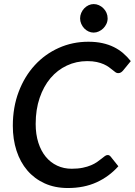

<svg xmlns="http://www.w3.org/2000/svg" viewBox="-20 -938 678 966"><path d="M44.5 0ZM340.5 -89Q372 -89 396.2 -94Q420.5 -99 438.5 -106.8Q456.5 -114.5 469.2 -123.5Q482 -132.5 491.5 -140.2Q501 -148 508 -153Q515 -158 521.5 -158Q527 -158 530.5 -155.8Q534 -153.5 536 -151L575.5 -101.5Q529 -49.5 466 -20.8Q403 8 321.5 8Q256 8 204.5 -15.5Q153 -39 117.5 -80.5Q82 -122 63.2 -179.5Q44.5 -237 44.5 -305Q44.5 -398.5 74 -476.2Q103.5 -554 155 -610Q206.5 -666 275.8 -697Q345 -728 424.5 -728Q463.5 -728 495.2 -721Q527 -714 552.8 -701.2Q578.5 -688.5 599.5 -670.5Q620.5 -652.5 638 -630.5L599.5 -583.5Q595 -578 589 -574Q583 -570 574 -570Q567.5 -570 561 -574.5Q554.5 -579 546.5 -585.8Q538.5 -592.5 527.8 -600.2Q517 -608 502 -614.8Q487 -621.5 466.8 -626Q446.5 -630.5 419 -630.5Q364 -630.5 316.5 -608.2Q269 -586 234.2 -545Q199.5 -504 179.5 -445.5Q159.5 -387 159.5 -314.5Q159.5 -262 173 -220Q186.5 -178 210.5 -149Q234.5 -120 267.8 -104.5Q301 -89 340.5 -89ZM521.5 -845.5Q521.5 -831 515.5 -818Q509.5 -805 499.5 -795.2Q489.5 -785.5 477 -779.8Q464.5 -774 451 -774Q437.5 -774 425.2 -779.8Q413 -785.5 403.8 -795.2Q394.5 -805 388.8 -818Q383 -831 383 -845.5Q383 -860 388.8 -873.2Q394.5 -886.5 404 -896.2Q413.5 -906 425.8 -911.8Q438 -917.5 451.5 -917.5Q465 -917.5 477.8 -911.8Q490.5 -906 500.2 -896.2Q510 -886.5 515.8 -873.5Q521.5 -860.5 521.5 -845.5Z"/></svg>

Font: Lato Semibold
Style: Italic
Weight: 600
Italic angle: -7°
Designer: Lukasz Dziedzic
Foundry: tyPoland Lukasz Dziedzic
Version: Version 2.006; 2014-01-15